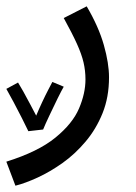

<svg xmlns="http://www.w3.org/2000/svg" viewBox="-45 -359 432 609"><path d="M3.9 230 -24.9 153.8Q76.2 122.1 130.6 77.6Q185.1 33.2 205.6 -14.9Q226.1 -63 226.1 -106.9Q226.1 -134.8 220 -160.9Q213.9 -187 199 -220Q184.1 -252.9 157.2 -301.8L230 -338.9Q268.1 -273.9 284.4 -216.1Q300.8 -158.2 300.8 -113.8Q300.8 -50.8 280.3 0Q259.8 50.8 226.3 90.3Q192.9 129.9 153.3 158Q113.8 186 74.5 204.1Q35.2 222.2 3.9 230ZM44.9 57.1Q37.1 41 24.7 16.1Q12.2 -8.8 -1.5 -34.4Q-15.1 -60.1 -24.9 -77.1L12.2 -97.2Q18.1 -87.9 28.6 -69.3Q39.1 -50.8 50 -29.8Q61 -8.8 69.8 7.8Q78.1 -12.2 88.6 -34.7Q99.1 -57.1 108.2 -74.5Q117.2 -91.8 121.1 -99.1L157.2 -84Q150.9 -73.2 137.9 -47.1Q125 -21 111.6 7.6Q98.1 36.1 91.8 51.8Z"/></svg>

Font: Kurinto Seri
Style: Regular
Weight: 400
Designer: Kurinto was developed by Clint Goss from a range of fonts that are compatible with the SIL Open Font License Version 1.1
Foundry: Clinton F. Goss
Version: Version 2.196; July 25, 2020